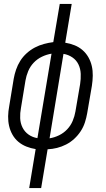

<svg xmlns="http://www.w3.org/2000/svg" viewBox="-20 -755 540 980"><path d="M129 205 162 6Q137 2 114.5 -7Q92 -16 74 -31Q56 -46 44 -67Q32 -88 26.5 -112Q21 -136 21.5 -161.5Q22 -187 27 -213L50 -353Q54 -376 62 -399.5Q70 -423 83.5 -444.5Q97 -466 116.5 -483.5Q136 -501 158 -512.5Q180 -524 204 -530.5Q228 -537 252 -540L285 -735H346L313 -537Q338 -533 360.5 -524Q383 -515 401 -499.5Q419 -484 431 -463Q443 -442 448.5 -418Q454 -394 453.5 -368.5Q453 -343 449 -317L425 -177Q421 -154 413.5 -130.5Q406 -107 392 -85.5Q378 -64 359 -46.5Q340 -29 317.5 -17.5Q295 -6 271 0Q247 6 223 7L190 205ZM171 -50 243 -481Q218 -477 194 -465.5Q170 -454 152 -435Q134 -416 124 -392Q114 -368 110 -344L87 -204Q82 -178 83 -152Q84 -126 95 -104Q106 -82 126 -68Q146 -54 171 -50ZM233 -49Q258 -53 281.5 -64.5Q305 -76 323 -95Q341 -114 351 -138Q361 -162 365 -186L389 -326Q393 -352 392 -378Q391 -404 380.5 -426Q370 -448 349.5 -462Q329 -476 304 -480Z"/></svg>

Font: Iosevka Slab Light Oblique
Style: Regular
Weight: 300
Italic angle: -9°
Monospace: yes
Designer: Belleve Invis
Foundry: Belleve Invis
Version: Version 11.1.1; ttfautohint (v1.8.3)